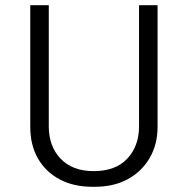

<svg xmlns="http://www.w3.org/2000/svg" viewBox="-20 -706 720 736"><path d="M334 10Q262 10 208.5 -18.5Q155 -47 125.5 -98.5Q96 -150 96 -220V-686H167V-222Q167 -145 212.5 -97.5Q258 -50 339 -50Q423 -50 468 -98Q513 -146 513 -222V-686H584V-220Q584 -152 553.5 -100Q523 -48 469.5 -19Q416 10 344 10Z"/></svg>

Font: Chivo ExtraLight
Style: Regular
Weight: 250
Designer: Hector Gatti
Foundry: Omnibus-Type
Version: Version 2.002